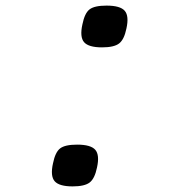

<svg xmlns="http://www.w3.org/2000/svg" viewBox="-20 -651 640 685"><path d="M344 -482Q296 -482 280 -500.5Q264 -519 274 -564Q282 -604 299.5 -617.5Q317 -631 360 -631Q409 -631 425 -612.5Q441 -594 431 -549Q423 -510 405 -496Q387 -482 344 -482ZM239 14Q191 14 175 -4.5Q159 -23 169 -68Q177 -108 194.5 -121.5Q212 -135 255 -135Q304 -135 320 -116.5Q336 -98 326 -53Q318 -14 300 0Q282 14 239 14Z"/></svg>

Font: Victor Mono Thin SemiBold
Style: Italic
Weight: 600
Italic angle: -12°
Monospace: yes
Version: Version 1.561;gftools[0.9.30]